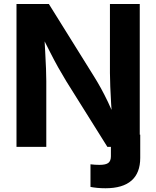

<svg xmlns="http://www.w3.org/2000/svg" viewBox="-20 -748 796 978"><path d="M440.9 204.1V88.9Q452.1 90.3 464.1 91.1Q476.1 91.8 486.8 91.8Q519.5 91.8 532.2 81.5Q544.9 71.3 544.9 47.9V-62H694.3V56.2Q694.3 132.8 649.7 171.9Q605 210.9 517.6 210.9Q495.1 210.9 475.3 209Q455.6 207 440.9 204.1ZM64 0V-727.5H229L459 -358.4Q475.6 -332 493.4 -299.8Q511.2 -267.6 530 -228.3Q548.8 -189 567.4 -141.6L551.8 -135.3Q548.8 -174.3 546.1 -219.7Q543.5 -265.1 541.7 -306.9Q540 -348.6 540 -376.5V-727.5H691.9V0H526.9L317.4 -334.5Q296.4 -369.1 276.6 -404.3Q256.8 -439.5 235.1 -482.4Q213.4 -525.4 184.1 -583L204.6 -585.9Q207.5 -533.2 210.2 -484.9Q212.9 -436.5 214.4 -397.9Q215.8 -359.4 215.8 -335V0Z"/></svg>

Font: Inter 17pt
Style: Bold
Weight: 700
Version: Version 4.001;git-66647c0bb